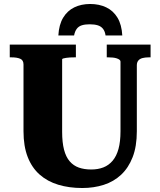

<svg xmlns="http://www.w3.org/2000/svg" viewBox="-20 -934 805 964"><path d="M433 -914Q388 -914 353 -897Q318 -880 297 -845Q276 -810 273 -756H352Q356 -777 365.5 -789.5Q375 -802 391 -807Q407 -812 430 -812Q454 -812 470.5 -807Q487 -802 497 -789.5Q507 -777 510 -756H594Q591 -810 570 -845Q549 -880 513.5 -897Q478 -914 433 -914ZM292 -272Q292 -219 301.5 -182.5Q311 -146 330 -124Q349 -102 376 -92.5Q403 -83 438 -83Q472 -83 499 -93.5Q526 -104 545.5 -127Q565 -150 575 -186.5Q585 -223 585 -275V-625Q585 -630 580 -634Q575 -638 566 -641Q557 -644 546 -645Q535 -646 525 -646H516V-710H736V-646H726Q709 -646 695.5 -642.5Q682 -639 674.5 -630Q667 -621 667 -606V-275Q667 -199 646 -145Q625 -91 588 -56.5Q551 -22 501 -6Q451 10 393 10Q327 10 272.5 -6.5Q218 -23 179 -57.5Q140 -92 119 -146Q98 -200 98 -275V-610Q98 -632 81.5 -639Q65 -646 39 -646H29V-710H361V-646H352Q342 -646 331.5 -645.5Q321 -645 312 -643.5Q303 -642 297.5 -640.5Q292 -639 292 -636Z"/></svg>

Font: Roboto Serif 36pt
Style: Bold
Weight: 700
Version: Version 1.008